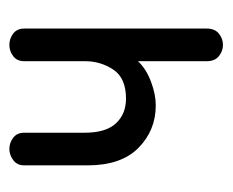

<svg xmlns="http://www.w3.org/2000/svg" viewBox="-62 -412 485 400"><g transform="rotate(90 180.0 -212.5)"><path d="M74 10Q61 10 50.5 2Q40 -6 40 -21V-401Q40 -418 50.5 -426.5Q61 -435 74 -435Q87 -435 97.5 -426.5Q108 -418 108 -401V-258Q124 -275 150.5 -285Q177 -295 200 -295Q252 -295 288.5 -259Q325 -223 325 -153V-21Q325 -6 314 2Q303 10 291 10Q278 10 267.5 2Q257 -6 257 -21V-147Q257 -191 237.5 -212Q218 -233 186 -233Q143 -233 125.5 -206.5Q108 -180 108 -148V-21Q108 -6 97.5 2Q87 10 74 10Z"/></g></svg>

Font: Dongle
Style: Regular
Weight: 400
Designer: Yanghee Ryu
Foundry: Yanghee Ryu
Version: Version 2.000